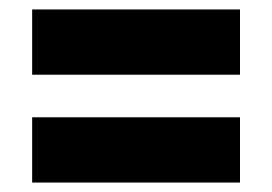

<svg xmlns="http://www.w3.org/2000/svg" viewBox="-20 -583 576 406"><path d="M48 -425V-563H487.5V-425ZM48 -197V-335H487.5V-197Z"/></svg>

Font: Encode Sans SmCnd XBd
Style: Regular
Weight: 800
Width: 4
Designer: Multiple Designers
Foundry: Impallari Type
Version: Version 3.002; ttfautohint (v1.8.3) -l 8 -r 50 -G 200 -x 14 